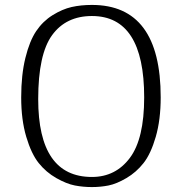

<svg xmlns="http://www.w3.org/2000/svg" viewBox="-20 -743 710 779"><path d="M353 -678Q248 -678 191.5 -600.5Q135 -523 135 -341Q135 -25 353 -25Q449 -25 507 -102.5Q565 -180 565 -348Q565 -678 353 -678ZM353 -723Q632 -723 632 -348Q632 -257 612 -188Q592 -119 562.5 -81.5Q533 -44 493 -20.5Q453 3 420.5 9.5Q388 16 353 16Q317 16 283.5 9.5Q250 3 208.5 -20.5Q167 -44 137 -81.5Q107 -119 86.5 -188Q66 -257 66 -348Q66 -439 83 -508Q100 -577 127 -617Q154 -657 193.5 -681.5Q233 -706 270.5 -714.5Q308 -723 353 -723Z"/></svg>

Font: Afta serif
Style: Regular
Weight: 400
Designer: parq.ink
Foundry: Oriol Esparraguera Font
Version: Version 1.000